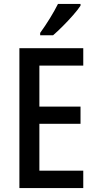

<svg xmlns="http://www.w3.org/2000/svg" viewBox="-20 -960 495 980"><path d="M405 0H79V-714H405V-625H181V-416H391V-328H181V-89H405ZM391 -931Q378 -911 353 -882.5Q328 -854 300.5 -826.5Q273 -799 251 -780H185V-792Q211 -828 235 -867Q259 -906 276 -940H391Z"/></svg>

Font: Noto Sans Gurmukhi Condensed Medium
Style: Regular
Weight: 500
Width: 3
Designer: Jelle Bosma - Monotype Design Team
Foundry: Monotype Imaging Inc.
Version: Version 2.004; ttfautohint (v1.8.4.7-5d5b)